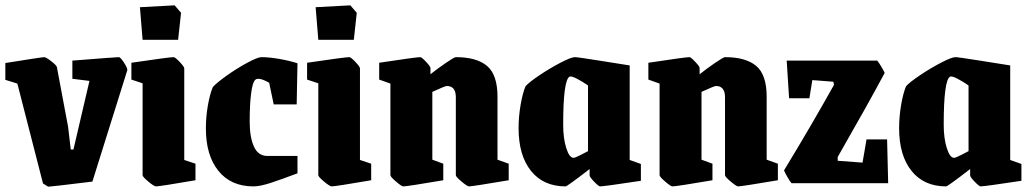

<svg xmlns="http://www.w3.org/2000/svg" viewBox="-20 -686 3858 719"><path d="M141 1 45 -373 0 -387V-450Q137 -472 146 -472Q152 -472 171.5 -457Q191 -442 193 -435L235 -211L245 -126H255L315 -383L251 -391V-459Q415 -472 425 -472Q431 -472 444 -452Q457 -432 457 -424L326 -6Q171 13 162 13Q159 13 141 1Z M514 -30V-374L472 -388V-451Q615 -472 630 -472Q636 -472 653 -454Q670 -436 670 -430V-87L712 -73V-11Q578 12 564 12Q557 12 535.5 -6Q514 -24 514 -30ZM514 -537 504 -659 634 -666 658 -638 647 -537Z M751 -205Q751 -249 758.5 -291.5Q766 -334 777 -360Q790 -375 828.5 -402.5Q867 -430 906 -451Q945 -472 959 -472Q987 -472 1025 -465.5Q1063 -459 1094 -449L1091 -295H1005L988 -376Q962 -391 947 -391Q940 -391 936 -387Q926 -379 920.5 -337Q915 -295 915 -231Q915 -172 931 -137Q947 -102 981 -102H1094V-37Q1036 -15 995 -1.5Q954 12 929 12Q845 12 798 -46Q751 -104 751 -205Z M1172 -30V-374L1130 -388V-451Q1273 -472 1288 -472Q1294 -472 1311 -454Q1328 -436 1328 -430V-87L1370 -73V-11Q1236 12 1222 12Q1215 12 1193.5 -6Q1172 -24 1172 -30ZM1172 -537 1162 -659 1292 -666 1316 -638 1305 -537Z M1442 -30V-373L1400 -388V-451Q1539 -472 1554 -472Q1559 -472 1575.5 -454.5Q1592 -437 1592 -431V-408Q1617 -428 1649 -450Q1681 -472 1687 -472Q1765 -472 1804 -439Q1843 -406 1843 -324V-88L1885 -73V-11Q1749 12 1736 12Q1730 12 1708.5 -6Q1687 -24 1687 -30V-322Q1687 -364 1653 -364Q1647 -364 1599 -342V-88L1640 -73V-11Q1505 12 1490 12Q1484 12 1463 -6Q1442 -24 1442 -30Z M1922 -206Q1922 -249 1929.5 -293Q1937 -337 1948 -363Q1961 -378 2000.5 -404.5Q2040 -431 2079.5 -451.5Q2119 -472 2133 -472Q2143 -472 2224.5 -459Q2306 -446 2338 -441V-87L2380 -72V-9Q2242 12 2227 12Q2222 12 2205 -5.5Q2188 -23 2188 -29V-53Q2104 12 2098 12Q2015 12 1968.5 -46Q1922 -104 1922 -206ZM2182 -120V-366Q2162 -380 2141 -391Q2120 -402 2113 -399Q2089 -386 2089 -219Q2089 -168 2100.5 -131.5Q2112 -95 2128 -95Q2134 -95 2157 -107Q2180 -119 2182 -120Z M2450 -30V-373L2408 -388V-451Q2547 -472 2562 -472Q2567 -472 2583.5 -454.5Q2600 -437 2600 -431V-408Q2625 -428 2657 -450Q2689 -472 2695 -472Q2773 -472 2812 -439Q2851 -406 2851 -324V-88L2893 -73V-11Q2757 12 2744 12Q2738 12 2716.5 -6Q2695 -24 2695 -30V-322Q2695 -364 2661 -364Q2655 -364 2607 -342V-88L2648 -73V-11Q2513 12 2498 12Q2492 12 2471 -6Q2450 -24 2450 -30Z M2916 -48Q3017 -214 3103 -368L3101 -380L3022 -386L3011 -318H2935L2926 -459H3265Q3271 -452 3280 -437Q3289 -422 3293 -413Q3231 -297 3117 -98V-84L3210 -77L3225 -164H3302L3306 0H2944Q2938 -7 2929 -22.5Q2920 -38 2916 -48Z M3347 -206Q3347 -249 3354.5 -293Q3362 -337 3373 -363Q3386 -378 3425.5 -404.5Q3465 -431 3504.5 -451.5Q3544 -472 3558 -472Q3568 -472 3649.5 -459Q3731 -446 3763 -441V-87L3805 -72V-9Q3667 12 3652 12Q3647 12 3630 -5.5Q3613 -23 3613 -29V-53Q3529 12 3523 12Q3440 12 3393.5 -46Q3347 -104 3347 -206ZM3607 -120V-366Q3587 -380 3566 -391Q3545 -402 3538 -399Q3514 -386 3514 -219Q3514 -168 3525.5 -131.5Q3537 -95 3553 -95Q3559 -95 3582 -107Q3605 -119 3607 -120Z"/></svg>

Font: Grenze ExtraBold
Style: Regular
Weight: 800
Designer: Renata Polastri
Foundry: Omnibus-Type
Version: Version 1.002; ttfautohint (v1.8)